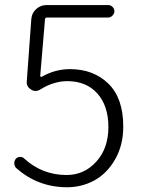

<svg xmlns="http://www.w3.org/2000/svg" viewBox="-20 -749 574 781"><path d="M252.9 12.7Q134.8 12.7 46.9 -64.5Q38.1 -72.3 38.1 -85Q38.1 -94.7 43.9 -102.5Q50.8 -110.4 61 -110.8Q71.3 -111.3 78.1 -104.5Q151.4 -37.1 251 -37.1Q322.3 -37.1 371.6 -91.3Q420.9 -145.5 420.9 -232.4Q420.9 -318.4 376 -368.7Q331.1 -418.9 253.9 -418.9Q198.2 -418.9 143.6 -384.8Q133.8 -378.9 124 -378.9Q115.2 -378.9 106.4 -384.8Q86.9 -396.5 88.9 -418L107.4 -671.9Q109.4 -696.3 127.4 -712.4Q145.5 -728.5 169.9 -728.5H419.9Q429.7 -728.5 437.5 -721.2Q445.3 -713.9 445.3 -703.6Q445.3 -693.4 437.5 -685.5Q429.7 -677.7 419.9 -677.7H170.9Q164.1 -677.7 163.1 -670.9L143.6 -440.4Q143.6 -438.5 145.5 -437Q147.5 -435.5 149.4 -436.5Q204.1 -467.8 264.6 -467.8Q360.4 -467.8 420.9 -408.7Q481.4 -349.6 481.4 -234.4Q481.4 -158.2 448.2 -100.6Q415 -43 363.8 -15.1Q312.5 12.7 252.9 12.7Z"/></svg>

Font: Gen Jyuu Gothic P Light
Style: Regular
Weight: 200
Designer: [Source Han Sans]
Ryoko NISHIZUKA  (kana & ideographs); Paul D. Hunt (Latin, Greek & Cyrillic); Wenlong ZHANG  (bopomofo
Version: Version 1.002.20150607